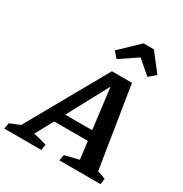

<svg xmlns="http://www.w3.org/2000/svg" viewBox="-255 -1057 1152 1210"><g transform="rotate(30 320.5 -452.0)"><path d="M595 -62Q626 -54 654 -42L649 0H349L357 -43L459 -68L443 -196H198L128 -67Q152 -62 176 -55.5Q200 -49 224 -42L218 0H-52L-44 -43L29 -73L355 -652H501ZM237 -268H433L396 -564ZM515 -904 615 -775 566 -733 468 -818 342 -733 305 -775 440 -904Z"/></g></svg>

Font: Piazzolla SC SemiBold
Style: Italic
Weight: 600
Italic angle: -11.3°
Designer: Juan Pablo del Peral
Foundry: Huerta Tipografica
Version: Version 1.330